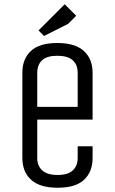

<svg xmlns="http://www.w3.org/2000/svg" viewBox="-20 -867 540 902"><path d="M345 -180H415V-125Q415 -60 375 -22.5Q335 15 251 15Q167 15 126 -22.5Q85 -60 85 -125V-525Q85 -590 125 -627.5Q165 -665 249 -665Q333 -665 374 -627.5Q415 -590 415 -525V-305H155V-125Q155 -88 178.5 -66.5Q202 -45 251 -45Q299 -45 322 -66.5Q345 -88 345 -125ZM155 -365H345V-525Q345 -563 321.5 -584Q298 -605 249 -605Q201 -605 178 -584Q155 -563 155 -525ZM300 -755 187 -698 161 -724 284 -847 338 -793Z"/></svg>

Font: Unica One
Style: Regular
Weight: 400
Designer: Eduardo Rodriguez Tunni
Foundry: Eduardo Rodriguez Tunni
Version: Version 2.000; ttfautohint (v1.8.4.7-5d5b);gftools[0.9.23]